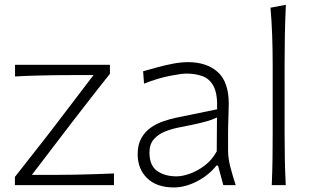

<svg xmlns="http://www.w3.org/2000/svg" viewBox="-20 -782 1321 811"><path d="M43 0V-34.7Q89.4 -94.2 134 -150.6Q178.7 -207 216.8 -257.3L375 -464.8H282.7Q253.4 -464.8 212.6 -464.4Q171.9 -463.9 127.7 -462.6Q83.5 -461.4 43.5 -459V-508.3H444.3V-470.2Q423.3 -443.8 395 -408Q366.7 -372.1 336.9 -333.5Q307.1 -294.9 280.3 -260.3L114.7 -43.5H229Q258.8 -43.5 299.1 -44.2Q339.4 -44.9 382.1 -46.4Q424.8 -47.9 461.4 -49.3V0Z M714.8 9.8Q641.6 9.8 601.6 -29.3Q561.5 -68.4 561.5 -130.4Q561.5 -170.9 576.9 -198.2Q592.3 -225.6 616.7 -242.7Q641.1 -259.8 669.4 -269.5Q697.8 -279.3 723.6 -284.7L897 -320.3Q899.4 -385.3 882.3 -417.5Q865.2 -449.7 835 -460.4Q804.7 -471.2 767.6 -471.2Q745.6 -471.2 695.6 -461.2Q645.5 -451.2 588.4 -428.7L584.5 -481Q607.9 -487.8 640.9 -496.8Q673.8 -505.9 709 -512.7Q744.1 -519.5 773.9 -519.5Q853 -519.5 899.7 -477.8Q946.3 -436 946.3 -343.3Q946.3 -320.8 944.8 -286.1Q943.4 -251.5 943.4 -216.8V-146Q943.4 -114.3 952.6 -78.1Q961.9 -42 975.6 0H923.3L900.9 -82.5H894Q861.3 -41 811.3 -15.6Q761.2 9.8 714.8 9.8ZM725.6 -37.1Q750.5 -37.1 782.7 -48.6Q814.9 -60.1 845.5 -83.5Q876 -106.9 895.5 -142.6L896.5 -285.6Q887.2 -281.2 871.8 -275.6Q856.4 -270 826.7 -262.7Q796.9 -255.4 743.2 -245.1Q708 -238.8 678 -226.8Q647.9 -214.8 629.6 -193.6Q611.3 -172.4 611.3 -137.7Q611.3 -83 643.6 -60.1Q675.8 -37.1 725.6 -37.1Z M1127.9 0Q1130.4 -57.1 1131.1 -110.1Q1131.8 -163.1 1131.8 -226.1V-507.8Q1131.8 -573.2 1129.6 -633.3Q1127.4 -693.4 1122.6 -749.5L1187.5 -761.7Q1184.6 -698.7 1183.3 -636.5Q1182.1 -574.2 1182.1 -507.8V-226.1Q1182.1 -163.1 1183.1 -110.1Q1184.1 -57.1 1187 0Z"/></svg>

Font: Pinar DS1 Light
Style: Regular
Weight: 300
Designer: Amin Abedi
Version: Version 3.000